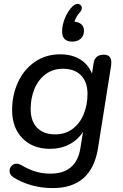

<svg xmlns="http://www.w3.org/2000/svg" viewBox="-20 -774 631 983"><path d="M49 134Q29 121 29 101Q29 86 39.5 75Q50 64 65 64Q75 64 87 70Q123 92 159.5 103.5Q196 115 238 115Q369 115 391 -12L405 -99Q379 -58 335 -35Q291 -12 236 -12Q148 -12 95 -66Q42 -120 42 -211Q42 -287 72 -352.5Q102 -418 158 -457Q214 -496 289 -496Q346 -496 388.5 -471Q431 -446 451 -397L459 -449Q465 -494 512 -494Q550 -494 550 -454Q550 -444 549 -439L482 -17Q450 189 250 189Q193 189 141.5 174.5Q90 160 49 134ZM428 -293Q428 -354 395 -388Q362 -422 302 -422Q251 -422 213.5 -394Q176 -366 156.5 -319Q137 -272 137 -216Q137 -154 170 -120Q203 -86 263 -86Q314 -86 351.5 -114Q389 -142 408.5 -189.5Q428 -237 428 -293ZM298 -613Q298 -647 313.5 -683.5Q329 -720 353 -743Q366 -754 377 -754Q386 -754 392.5 -748Q399 -742 399 -733Q399 -721 388 -710Q369 -688 361 -663Q384 -661 397 -649Q410 -637 410 -617Q410 -591 393.5 -576Q377 -561 350 -561Q298 -561 298 -613Z"/></svg>

Font: SN Pro
Style: Italic
Weight: 400
Italic angle: -9°
Designer: Tobias Whetton
Foundry: Supernotes
Version: Version 1.003